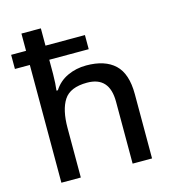

<svg xmlns="http://www.w3.org/2000/svg" viewBox="-112 -853 850 945"><g transform="rotate(-15 313.0 -380.0)"><path d="M183 -760V-672H384V-600H183V-528Q183 -505 181.5 -482Q180 -459 178 -444H185Q211 -485 255 -505.5Q299 -526 351 -526Q446 -526 496 -479Q546 -432 546 -328V0H447V-316Q447 -443 333 -443Q247 -443 215 -394Q183 -345 183 -252V0H84V-600H8V-672H84V-760Z"/></g></svg>

Font: Noto Sans New Tai Lue Medium
Style: Regular
Weight: 500
Version: Version 2.003